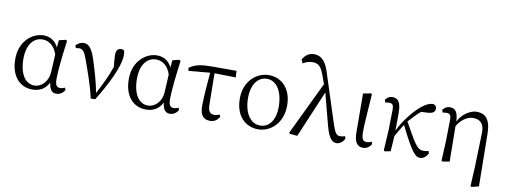

<svg xmlns="http://www.w3.org/2000/svg" viewBox="-75 -1241 4969 1882"><g transform="rotate(10 2410.0 -300.0)"><path d="M416 -191C412 -93 347 -28 276 -28C189 -28 125 -110 125 -273C125 -393 180 -487 279 -487C345 -487 399 -443 425 -363ZM576 -60C561 -52 545 -48 529 -48C496 -48 479 -65 479 -132C479 -209 497 -373 516 -514L503 -523L436 -507L429 -434C398 -497 346 -528 282 -528C170 -528 47 -430 47 -254C47 -75 143 14 262 14C335 14 391 -16 425 -84C434 -12 460 14 501 14C539 14 567 -8 585 -37Z M614 -460C624 -462 634 -464 646 -464C682 -464 701 -439 726 -370C768 -251 812 -136 843 2L887 1C986 -158 1089 -359 1089 -472C1089 -494 1087 -505 1084 -517C1077 -524 1069 -528 1052 -528C1021 -528 1003 -505 1003 -461C1003 -436 1006 -402 1012 -343C978 -243 941 -169 885 -61C867 -160 836 -267 800 -379C766 -484 733 -523 682 -523C655 -523 624 -509 604 -485Z M1546 -191C1542 -93 1477 -28 1406 -28C1319 -28 1255 -110 1255 -273C1255 -393 1310 -487 1409 -487C1475 -487 1529 -443 1555 -363ZM1706 -60C1691 -52 1675 -48 1659 -48C1626 -48 1609 -65 1609 -132C1609 -209 1627 -373 1646 -514L1633 -523L1566 -507L1559 -434C1528 -497 1476 -528 1412 -528C1300 -528 1177 -430 1177 -254C1177 -75 1273 14 1392 14C1465 14 1521 -16 1555 -84C1564 -12 1590 14 1631 14C1669 14 1697 -8 1715 -37Z M1995 -453 2207 -449 2203 -514H1961C1853 -514 1792 -503 1734 -461L1739 -432L1952 -451C1943 -344 1931 -215 1931 -117C1931 -26 1963 14 2033 14C2072 14 2100 -4 2124 -41L2116 -63C2100 -57 2081 -51 2064 -51C2024 -51 2000 -70 1999 -142Z M2510 14C2628 14 2751 -84 2751 -264C2751 -434 2650 -528 2524 -528C2405 -528 2282 -430 2282 -254C2282 -74 2388 14 2510 14ZM2522 -26C2434 -26 2360 -111 2360 -278C2360 -395 2415 -489 2512 -489C2607 -489 2672 -393 2672 -234C2672 -120 2622 -26 2522 -26Z M3362 -68C3343 -61 3328 -59 3313 -59C3280 -59 3262 -79 3235 -162L3072 -666C3040 -764 2992 -807 2925 -807C2874 -807 2837 -779 2812 -734L2828 -698C2854 -715 2886 -727 2922 -727C2977 -727 3006 -707 3036 -627L3070 -534L2818 -9L2825 3L2900 10L3097 -456L3180 -140C3215 -8 3252 14 3291 14C3322 14 3354 -10 3370 -46Z M3555 14C3593 14 3622 -11 3637 -38L3628 -60C3613 -53 3598 -48 3580 -48C3547 -48 3529 -64 3528 -133C3527 -211 3535 -293 3550 -517L3540 -526L3463 -510L3465 -125C3465 -27 3497 14 3555 14Z M4193 -67C4181 -63 4162 -60 4140 -60C4073 -60 4039 -143 3939 -316C3977 -359 4014 -397 4054 -432L4117 -435C4166 -437 4193 -453 4193 -488C4193 -513 4177 -524 4156 -529C4122 -526 4090 -514 4046 -478C3975 -419 3893 -320 3839 -208C3840 -259 3840 -367 3840 -382C3840 -485 3813 -526 3754 -526C3720 -526 3701 -509 3684 -487L3693 -462C3706 -464 3719 -466 3732 -466C3766 -466 3776 -448 3776 -408L3772 -193L3760 2L3770 11L3828 0C3831 -49 3835 -102 3838 -154C3865 -204 3887 -236 3912 -277C4032 -36 4071 14 4122 14C4151 14 4182 -5 4201 -46Z M4733 -341C4730 -482 4674 -528 4592 -528C4534 -528 4451 -481 4411 -399C4407 -492 4380 -526 4327 -526C4292 -526 4272 -509 4255 -487L4264 -462C4277 -464 4290 -466 4303 -466C4337 -466 4348 -448 4348 -408L4344 -182L4335 2L4343 11L4415 0L4411 -352C4445 -416 4510 -462 4569 -462C4637 -462 4681 -424 4678 -333L4668 7L4658 198L4666 207L4740 189Z"/></g></svg>

Font: Source Han Serif K
Style: Regular
Weight: 400
Designer: Ryoko NISHIZUKA 西塚涼子 (kana & ideographs); Frank Grießhammer (Latin, Greek & Cyrillic); Wenlong ZHANG 张文龙 (bopomofo); San
Foundry: Adobe Systems Incorporated
Version: Version 1.001;PS 1.001;hotconv 16.6.54;makeotf.lib2.5.65590